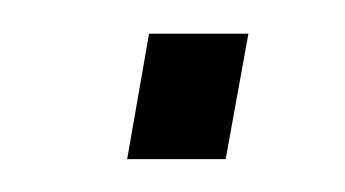

<svg xmlns="http://www.w3.org/2000/svg" viewBox="-20 -403 205 114"><path d="M68.5 -383 55.5 -308.5H114L127.5 -383Z"/></svg>

Font: Anybody UltraCondensed Thin Light
Style: Italic
Weight: 300
Italic angle: -10°
Version: Version 1.111